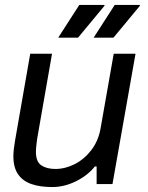

<svg xmlns="http://www.w3.org/2000/svg" viewBox="-20 -743 596 775"><path d="M191 12Q142 12 107 0Q72 -12 53 -39.5Q34 -67 34 -112Q34 -126 36 -143Q38 -160 41 -177L102 -526H190L130 -183Q128 -168 126.5 -154Q125 -140 125 -130Q125 -90 147 -75.5Q169 -61 203 -61Q243 -61 281.5 -80.5Q320 -100 348.5 -137Q377 -174 386 -225L439 -526H527L434 0H370V-71H363Q333 -34 286 -11Q239 12 191 12ZM358 -591 443 -723H544L545 -720L438 -591ZM215 -591 300 -723H401L402 -720L295 -591Z"/></svg>

Font: Archivo VF Beta
Style: Italic
Weight: 400
Italic angle: -10°
Designer: Hector Gatti
Foundry: Omnibus-Type
Version: Version 1.002